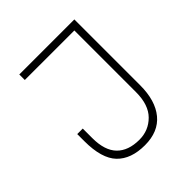

<svg xmlns="http://www.w3.org/2000/svg" viewBox="-192 -836 984 984"><g transform="rotate(-45 300.0 -344.0)"><path d="M134 -274V-205Q134 -115 176.5 -71.5Q219 -28 299 -28Q366 -28 412.5 -74.5Q459 -121 459 -213V-660H100V-700H499V-223Q499 -112 448 -50Q397 12 299 12Q199 12 146.5 -42.5Q94 -97 94 -223V-274Z"/></g></svg>

Font: Fliege Mono Thin
Style: Regular
Weight: 100
Version: Version 0.020;Glyphs 3.3 (3306)